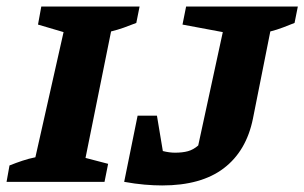

<svg xmlns="http://www.w3.org/2000/svg" viewBox="-36 -555 929 586"><path d="M-16 0 -7 -50Q13 -58 32.5 -64.5Q52 -71 72 -75L158 -457L80 -480L90 -535H390L380 -485Q360 -477 341.5 -470.5Q323 -464 303 -459L225 -73L294 -55L283 0ZM343 0 384 -202H443L461 -94Q481 -89 498 -89Q521 -89 537.5 -93.5Q554 -98 569 -111L644 -457L521 -480L532 -535H873L863 -485Q848 -479 828.5 -471.5Q809 -464 789 -459L736 -193Q716 -94 647 -41.5Q578 11 459 11Q434 11 405 8.5Q376 6 343 0Z"/></svg>

Font: Piazzolla SC
Style: Bold Italic
Weight: 700
Italic angle: -11.3°
Designer: Juan Pablo del Peral
Foundry: Huerta Tipografica
Version: Version 1.330